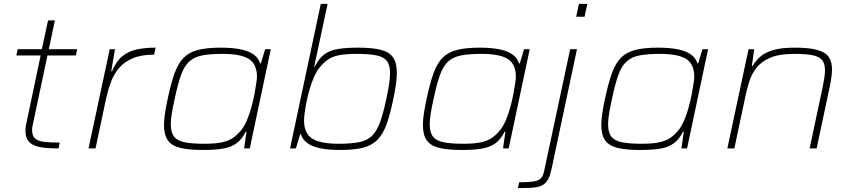

<svg xmlns="http://www.w3.org/2000/svg" viewBox="-20 -763 4391 987"><path d="M281 0Q240 0 208 -3.5Q176 -7 154.5 -16.5Q133 -26 122 -43.5Q111 -61 111 -90Q111 -97 111.5 -103.5Q112 -110 113 -116Q114 -122 115 -127L189 -478H64L71 -510H195L227 -658H262L231 -510H377L370 -478H224L149 -124Q147 -115 146 -108.5Q145 -102 145 -99Q145 -96 145 -94Q145 -64 161 -50.5Q177 -37 209 -33.5Q241 -30 287 -30Z M435 0 544 -510H571L552 -397H556Q577 -448 609 -474Q641 -500 683.5 -509Q726 -518 780 -518L772 -482Q706 -482 662.5 -463.5Q619 -445 592.5 -414Q566 -383 551 -343Q536 -303 526 -259L471 0Z M1023 8Q950 8 906 -3Q862 -14 842.5 -42Q823 -70 823 -121Q823 -147 828 -180Q833 -213 842 -255Q859 -335 877.5 -386.5Q896 -438 924.5 -466.5Q953 -495 998.5 -506.5Q1044 -518 1114 -518Q1177 -518 1219 -509Q1261 -500 1285 -482Q1309 -464 1317 -437H1321L1343 -510H1372L1264 0H1235L1247 -86H1243Q1224 -47 1196 -26.5Q1168 -6 1126.5 1Q1085 8 1023 8ZM1031 -24Q1087 -24 1121.5 -31.5Q1156 -39 1179 -55Q1202 -71 1223 -98Q1238 -118 1250.5 -148Q1263 -178 1272.5 -212.5Q1282 -247 1288 -279Q1294 -311 1297.5 -335Q1301 -359 1301 -368Q1301 -433 1260 -459.5Q1219 -486 1124 -486Q1060 -486 1019 -478Q978 -470 952.5 -446.5Q927 -423 910.5 -377Q894 -331 878 -255Q869 -215 863.5 -181.5Q858 -148 858 -124Q858 -82 875 -60.5Q892 -39 930 -31.5Q968 -24 1031 -24Z M1729 8Q1667 8 1625 -1Q1583 -10 1559 -28Q1535 -46 1527 -73H1523L1501 0H1471L1629 -743H1664L1595 -420H1598Q1619 -463 1648 -484Q1677 -505 1719 -511.5Q1761 -518 1820 -518Q1893 -518 1937 -507Q1981 -496 2000.5 -468Q2020 -440 2020 -389Q2020 -364 2015.5 -330.5Q2011 -297 2002 -255Q1986 -175 1967 -123.5Q1948 -72 1919.5 -43.5Q1891 -15 1845.5 -3.5Q1800 8 1729 8ZM1721 -24Q1785 -24 1825.5 -32Q1866 -40 1891 -63.5Q1916 -87 1933 -133Q1950 -179 1966 -255Q1975 -296 1980 -329Q1985 -362 1985 -386Q1985 -429 1968.5 -450Q1952 -471 1914.5 -478.5Q1877 -486 1813 -486Q1756 -486 1721.5 -479Q1687 -472 1664 -455.5Q1641 -439 1620 -412Q1606 -394 1594 -366.5Q1582 -339 1572.5 -307Q1563 -275 1556.5 -243.5Q1550 -212 1546.5 -185.5Q1543 -159 1543 -144Q1543 -78 1584.5 -51Q1626 -24 1721 -24Z M2354 8Q2281 8 2237 -3Q2193 -14 2173.5 -42Q2154 -70 2154 -121Q2154 -147 2159 -180Q2164 -213 2173 -255Q2190 -335 2208.5 -386.5Q2227 -438 2255.5 -466.5Q2284 -495 2329.5 -506.5Q2375 -518 2445 -518Q2508 -518 2550 -509Q2592 -500 2616 -482Q2640 -464 2648 -437H2652L2674 -510H2703L2595 0H2566L2578 -86H2574Q2555 -47 2527 -26.5Q2499 -6 2457.5 1Q2416 8 2354 8ZM2362 -24Q2418 -24 2452.5 -31.5Q2487 -39 2510 -55Q2533 -71 2554 -98Q2569 -118 2581.5 -148Q2594 -178 2603.5 -212.5Q2613 -247 2619 -279Q2625 -311 2628.5 -335Q2632 -359 2632 -368Q2632 -433 2591 -459.5Q2550 -486 2455 -486Q2391 -486 2350 -478Q2309 -470 2283.5 -446.5Q2258 -423 2241.5 -377Q2225 -331 2209 -255Q2200 -215 2194.5 -181.5Q2189 -148 2189 -124Q2189 -82 2206 -60.5Q2223 -39 2261 -31.5Q2299 -24 2362 -24Z M2942 -677 2956 -743H2999L2985 -677ZM2642 204 2649 174Q2696 174 2722 170Q2748 166 2760 154Q2772 142 2777 117L2911 -510H2946L2815 107Q2809 136 2800 154Q2791 172 2778 182.5Q2765 193 2746 197.5Q2727 202 2701.5 203Q2676 204 2642 204Z M3271 8Q3198 8 3154 -3Q3110 -14 3090.5 -42Q3071 -70 3071 -121Q3071 -147 3076 -180Q3081 -213 3090 -255Q3107 -335 3125.5 -386.5Q3144 -438 3172.5 -466.5Q3201 -495 3246.5 -506.5Q3292 -518 3362 -518Q3425 -518 3467 -509Q3509 -500 3533 -482Q3557 -464 3565 -437H3569L3591 -510H3620L3512 0H3483L3495 -86H3491Q3472 -47 3444 -26.5Q3416 -6 3374.5 1Q3333 8 3271 8ZM3279 -24Q3335 -24 3369.5 -31.5Q3404 -39 3427 -55Q3450 -71 3471 -98Q3486 -118 3498.5 -148Q3511 -178 3520.5 -212.5Q3530 -247 3536 -279Q3542 -311 3545.5 -335Q3549 -359 3549 -368Q3549 -433 3508 -459.5Q3467 -486 3372 -486Q3308 -486 3267 -478Q3226 -470 3200.5 -446.5Q3175 -423 3158.5 -377Q3142 -331 3126 -255Q3117 -215 3111.5 -181.5Q3106 -148 3106 -124Q3106 -82 3123 -60.5Q3140 -39 3178 -31.5Q3216 -24 3279 -24Z M3719 0 3828 -510H3857L3845 -424H3849Q3864 -450 3887.5 -471Q3911 -492 3953 -505Q3995 -518 4065 -518Q4139 -518 4181 -506.5Q4223 -495 4240 -470.5Q4257 -446 4257 -406Q4257 -390 4254 -367Q4251 -344 4246 -320L4178 0H4142L4209 -315Q4214 -341 4217.5 -362.5Q4221 -384 4221 -400Q4221 -437 4205.5 -455Q4190 -473 4155 -479.5Q4120 -486 4062 -486Q3985 -486 3939 -466Q3893 -446 3868 -413.5Q3843 -381 3831 -342Q3819 -303 3811 -264L3755 0Z"/></svg>

Font: Saira Expanded Thin
Style: Italic
Weight: 250
Width: 7
Italic angle: -12°
Designer: Hector Gatti with collaboration of the Omnibus-Type team
Foundry: Omnibus-Type
Version: Version 1.101